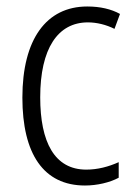

<svg xmlns="http://www.w3.org/2000/svg" viewBox="-20 -562 414 592"><path d="M242 10C279 10 318 1 346 -14V-62C315 -48 281 -39 246 -39C148 -39 104 -124 104 -262C104 -412 158 -493 251 -493C278 -493 307 -486 333 -473L350 -519C323 -534 289 -542 249 -542C123 -542 49 -441 49 -261C49 -88 114 10 242 10Z"/></svg>

Font: Noto Sans Thai Cond Light
Style: Regular
Weight: 300
Width: 3
Designer: Monotype Design Team
Foundry: Monotype Imaging Inc.
Version: Version 2.002